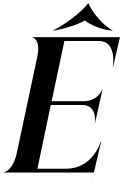

<svg xmlns="http://www.w3.org/2000/svg" viewBox="-35 -994 711 1106"><path d="M656 -780H151.5V-778.5C154.5 -778.5 201 -767 179.5 -666L62 -114C40.5 -13 -8.5 -1.5 -15 -1.5V0H505.5L484.5 91L547 -176.5L544.5 -177C540.5 -160 491 -22 345 -22H180.5L257.5 -389H439.5C524.5 -389 513 -293.5 511.5 -285.5H512.5L540.5 -412.5L528 -355L556 -482L555 -482.5C553 -474.5 529 -411 444.5 -411H262.5L336 -758H534C637 -758 617 -620.5 614 -609L616 -608.5ZM454.5 -875.5H452.5C410.5 -850.5 332.5 -826.5 270.5 -817.5L269.5 -818.5C329.5 -845 433 -922.5 472.5 -974.5H475C495 -922.5 563 -844 614 -818.5L611 -817.5C551 -821.5 484 -851.5 454.5 -875.5Z"/></svg>

Font: Beautique Display
Style: Bold
Weight: 700
Italic angle: -12°
Designer: Nhat-Quang Ngo
Version: Version 1.100;Glyphs 3.2.3 (3260)